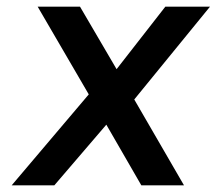

<svg xmlns="http://www.w3.org/2000/svg" viewBox="-20 -556 650 576"><path d="M404 0 273 -227 93 -536H220L364 -290L532 0ZM15 0 271 -302 305 -189 143 0ZM357 -226 313 -327 476 -536H610Z"/></svg>

Font: Exo Thin SemiBold
Style: Italic
Weight: 600
Italic angle: -9°
Version: Version 2.000